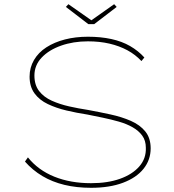

<svg xmlns="http://www.w3.org/2000/svg" viewBox="-20 -885 831 915"><path d="M414 10Q345 10 287 -4Q229 -18 182 -46Q135 -74 99 -115L113 -135Q162 -74 239 -43Q316 -12 414 -12Q493 -12 552 -33Q611 -54 644 -92Q677 -130 675 -181Q675 -215 658 -238.5Q641 -262 612 -278.5Q583 -295 546 -305.5Q509 -316 470.5 -324Q432 -332 397 -339Q345 -347 296.5 -358.5Q248 -370 208 -389Q168 -408 144.5 -440Q121 -472 121 -520Q121 -563 142 -599Q163 -635 201 -659.5Q239 -684 289.5 -697Q340 -710 399 -710Q460 -710 510.5 -699Q561 -688 600 -665.5Q639 -643 668 -611L654 -594Q625 -625 587 -645.5Q549 -666 502 -677Q455 -688 399 -688Q329 -688 271 -667.5Q213 -647 178.5 -610.5Q144 -574 144 -525Q144 -480 166.5 -451Q189 -422 227 -405Q265 -388 309.5 -378Q354 -368 400 -361Q454 -351 507 -339.5Q560 -328 603.5 -309Q647 -290 672.5 -258.5Q698 -227 698 -178Q698 -123 664 -80.5Q630 -38 566 -14Q502 10 414 10ZM401 -770 294 -852 306 -865 423 -783H408L524 -865L536 -852L429 -770Z"/></svg>

Font: Lexend Peta Thin
Style: Regular
Weight: 250
Version: Version 1.007